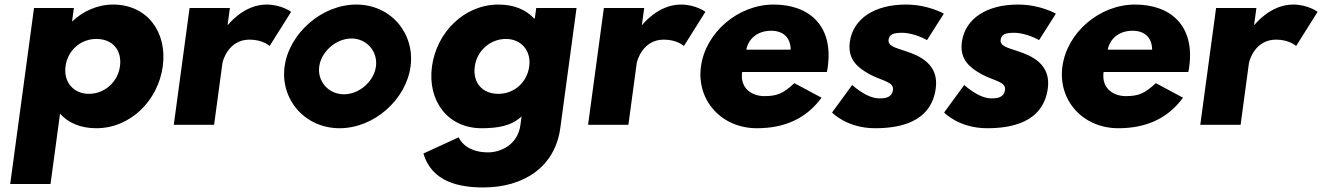

<svg xmlns="http://www.w3.org/2000/svg" viewBox="-20 -548 5805 843"><path d="M694.7 -257C715 -407 626.4 -528 476.4 -528C406.4 -528 342.2 -497 298.5 -455H296.5L304.4 -513H129.4L24.8 260H201.8L243.6 -49C280.1 -8 334 15 403 15C553 15 674.5 -107 694.7 -257ZM506.7 -257C497.1 -186 437.4 -136 370.4 -136C304.4 -136 258.1 -186 267.7 -257C277.2 -327 334 -377 403 -377C475 -377 516.2 -327 506.7 -257Z M743 0H920L956.5 -270C958.3 -283 983.6 -374 1075.6 -374C1134.6 -374 1163.8 -346 1163.8 -346L1258.1 -496C1258.1 -496 1216.4 -528 1150.4 -528C1049.4 -528 981.4 -439 981.4 -439H979.4L989.4 -513H812.4Z M1229.6 -256C1210 -111 1319 15 1471 15C1623 15 1763 -111 1782.6 -256C1802.2 -401 1696.4 -528 1544.4 -528C1392.4 -528 1249.2 -401 1229.6 -256ZM1381.6 -256C1390.4 -321 1455.2 -379 1523.2 -379C1591.2 -379 1639.4 -321 1630.6 -256C1621.8 -191 1558.1 -134 1490.1 -134C1422.1 -134 1372.8 -191 1381.6 -256Z M1839 126C1876.1 251 1995.8 275 2102.8 275C2277.8 275 2416.9 186 2440.1 14L2511.4 -513H2334.4L2328.1 -467H2325.1C2288.4 -506 2236.4 -528 2168.4 -528C2018.4 -528 1896.9 -406 1876.6 -256C1856.3 -106 1945 15 2095 15C2165 15 2226.3 5 2270 -37L2264.9 1C2252.6 92 2172.6 121 2123.6 121C2046.6 121 2008.4 86 1993.6 55ZM2064.6 -256C2074.2 -327 2134 -377 2201 -377C2267 -377 2313.2 -327 2303.6 -256C2294.1 -186 2237.4 -136 2168.4 -136C2096.4 -136 2055.1 -186 2064.6 -256Z M2562 0H2739L2775.5 -270C2777.3 -283 2802.6 -374 2894.6 -374C2953.6 -374 2982.8 -346 2982.8 -346L3077.1 -496C3077.1 -496 3035.4 -528 2969.4 -528C2868.4 -528 2800.4 -439 2800.4 -439H2798.4L2808.4 -513H2631.4Z M3610.4 -232C3612.2 -238 3613.7 -249 3614.6 -256C3638.9 -436 3532.4 -528 3376.4 -528C3221.4 -528 3077.9 -406 3057.6 -256C3037.5 -107 3148 15 3303 15C3417 15 3516 -22 3587.1 -119L3467.7 -183C3418.5 -137 3392 -126 3335 -126C3290 -126 3227.7 -153 3238.4 -232ZM3256.6 -330C3266 -377 3304.8 -413 3365.8 -413C3417.8 -413 3450.9 -384 3451.6 -330Z M3957.4 -528C3822.4 -528 3725.3 -468 3711.1 -363C3700.7 -286 3747.8 -250 3796.2 -223C3850.1 -193 3905.7 -190 3900.7 -153C3896.1 -119 3865.7 -116 3840.7 -116C3783.7 -116 3721.7 -175 3721.7 -175L3633.3 -54C3633.3 -54 3698 15 3822 15C3927 15 4068.2 -9 4088.6 -160C4102.8 -265 4020 -303 3954.8 -324C3912.7 -338 3877.8 -346 3881.4 -373C3884.7 -397 3901.6 -404 3940.6 -404C3994.6 -404 4050.3 -372 4050.3 -372L4124 -488C4124 -488 4056.4 -528 3957.4 -528Z M4449.4 -528C4314.4 -528 4217.3 -468 4203.1 -363C4192.7 -286 4239.8 -250 4288.2 -223C4342.1 -193 4397.7 -190 4392.7 -153C4388.1 -119 4357.7 -116 4332.7 -116C4275.7 -116 4213.7 -175 4213.7 -175L4125.3 -54C4125.3 -54 4190 15 4314 15C4419 15 4560.2 -9 4580.6 -160C4594.8 -265 4512 -303 4446.8 -324C4404.7 -338 4369.8 -346 4373.4 -373C4376.7 -397 4393.6 -404 4432.6 -404C4486.6 -404 4542.3 -372 4542.3 -372L4616 -488C4616 -488 4548.4 -528 4449.4 -528Z M5197.4 -232C5199.2 -238 5200.7 -249 5201.6 -256C5225.9 -436 5119.4 -528 4963.4 -528C4808.4 -528 4664.9 -406 4644.6 -256C4624.5 -107 4735 15 4890 15C5004 15 5103 -22 5174.1 -119L5054.7 -183C5005.5 -137 4979 -126 4922 -126C4877 -126 4814.7 -153 4825.4 -232ZM4843.6 -330C4853 -377 4891.8 -413 4952.8 -413C5004.8 -413 5037.9 -384 5038.6 -330Z M5250 0H5427L5463.5 -270C5465.3 -283 5490.6 -374 5582.6 -374C5641.6 -374 5670.8 -346 5670.8 -346L5765.1 -496C5765.1 -496 5723.4 -528 5657.4 -528C5556.4 -528 5488.4 -439 5488.4 -439H5486.4L5496.4 -513H5319.4Z"/></svg>

Font: Hussar Techniczny
Style: Bold 
Weight: 700
Foundry: Cannot Into Space Fonts
Version: Version 0.77